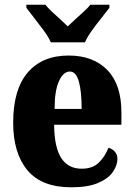

<svg xmlns="http://www.w3.org/2000/svg" viewBox="-20 -786 569 816"><path d="M283 10Q157 10 96.5 -62.5Q36 -135 36 -265Q36 -406 98 -478Q160 -550 272 -550Q376 -550 436 -488.5Q496 -427 496 -308V-256H210Q211 -159 240.5 -114Q270 -69 327 -69Q373 -69 399.5 -94.5Q426 -120 441 -158Q457 -154 468 -141.5Q479 -129 479 -111Q479 -83 459.5 -55Q440 -27 397 -8.5Q354 10 283 10ZM327 -323Q327 -398 315 -440Q303 -482 277 -482Q249 -482 230.5 -441Q212 -400 212 -323ZM196 -606Q186 -629 166.5 -655.5Q147 -682 126.5 -708Q106 -734 92 -753V-766H173Q182 -754 199.5 -737.5Q217 -721 236 -704Q255 -687 268 -674Q281 -687 300 -704Q319 -721 337 -737.5Q355 -754 364 -766H445V-753Q431 -734 410 -708Q389 -682 370 -655.5Q351 -629 341 -606Z"/></svg>

Font: Noto Serif Tamil Condensed Black
Style: Italic
Weight: 900
Width: 3
Italic angle: -12°
Designer: Indian Type Foundry, Tom Grace, and the Monotype Design Team
Foundry: Monotype Imaging Inc.
Version: Version 2.003; ttfautohint (v1.8.4.7-5d5b)